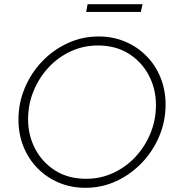

<svg xmlns="http://www.w3.org/2000/svg" viewBox="-20 -885 833 916"><path d="M388 11Q319 11 261 -13.5Q203 -38 159.5 -82Q116 -126 92 -185.5Q68 -245 68 -314Q68 -394 98.5 -466Q129 -538 182 -593Q235 -648 304 -679.5Q373 -711 450 -711Q519 -711 577 -686.5Q635 -662 678.5 -618Q722 -574 746 -514.5Q770 -455 770 -386Q770 -307 740 -235.5Q710 -164 657 -108.5Q604 -53 535 -21Q466 11 388 11ZM391 -32Q460 -32 520.5 -60Q581 -88 626.5 -137Q672 -186 698 -249.5Q724 -313 724 -384Q724 -461 690 -525.5Q656 -590 594 -629Q532 -668 447 -668Q378 -668 317.5 -640Q257 -612 211.5 -563Q166 -514 140 -450.5Q114 -387 114 -316Q114 -239 148 -174.5Q182 -110 244 -71Q306 -32 391 -32ZM391 -828 398 -865H660L652 -828Z"/></svg>

Font: Red Hat Display VF
Style: Italic
Weight: 300
Italic angle: -12°
Designer: Pentagram, MCKL
Foundry: Pentagram, MCKL
Version: Version 1.023